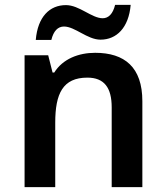

<svg xmlns="http://www.w3.org/2000/svg" viewBox="-20 -769 682 789"><path d="M127 -605H191C200 -642 218 -660 243 -660C288 -660 339 -606 393 -606C459 -606 509 -655 517 -749H453C444 -712 426 -694 402 -694C357 -694 306 -748 251 -748C184 -748 135 -700 127 -605ZM371 -552C303 -552 238 -527 203 -471H196L178 -542H81V0H207V-265C207 -384 238 -450 339 -450C408 -450 439 -409 439 -328V0H565V-353C565 -493 492 -552 371 -552Z"/></svg>

Font: Noto Sans Arabic SemBd
Style: Regular
Weight: 600
Designer: Monotype Design Team, Nadine Chahine, Nizar Qandah and Khaled Hosny
Foundry: Monotype Imaging Inc.
Version: Version 2.012